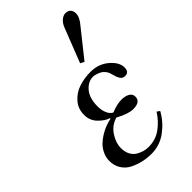

<svg xmlns="http://www.w3.org/2000/svg" viewBox="-227 -803 888 888"><g transform="rotate(-45 217.0 -359.0)"><path d="M48 -103Q48 -126 58 -147Q68 -168 83 -182.5Q98 -197 117 -208.5Q136 -220 154.5 -227Q173 -234 190 -237V-241Q166 -248 141 -273.5Q116 -299 116 -336Q116 -376 140.5 -404Q165 -432 200.5 -444Q236 -456 278 -456Q330 -456 367 -424.5Q404 -393 404 -359Q404 -329 378 -329Q362 -329 354 -341.5Q346 -354 340 -378Q336 -395 326 -406.5Q316 -418 304 -423Q292 -428 284 -430Q276 -432 270 -432Q238 -432 213 -403Q188 -374 188 -319Q188 -296 196 -276Q204 -256 220 -248Q258 -264 288 -264Q312 -264 328 -255Q344 -246 344 -228Q344 -194 296 -194Q264 -194 213 -222Q173 -210 150.5 -175.5Q128 -141 128 -107Q128 -82 137.5 -64Q147 -46 162.5 -37Q178 -28 192.5 -24Q207 -20 222 -20Q270 -20 305.5 -46.5Q341 -73 364 -110L378 -100Q353 -54 309 -21Q265 12 210 12Q182 12 155 6Q128 0 103 -12.5Q78 -25 63 -48.5Q48 -72 48 -103ZM272 -518 339 -689Q347 -708 360.5 -719Q374 -730 387 -730Q406 -730 414 -719.5Q422 -709 422 -695Q422 -670 397 -641L291 -508Z"/></g></svg>

Font: Old Standard TT
Style: Italic
Weight: 400
Italic angle: -15.2°
Designer: Alexey Kryukov <alexios@thessalonica.org.ru>
Version: Version 2.2